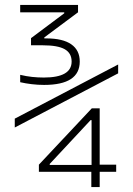

<svg xmlns="http://www.w3.org/2000/svg" viewBox="-20 -755 540 780"><path d="M351 5V-57H138V-86L353 -315H385V-86H452V-57H385V5ZM182 -85H352V-267H348L182 -89ZM159 -410Q134 -410 109 -413Q84 -416 62 -421V-451Q87 -445 110.5 -442.5Q134 -440 158 -440Q271 -440 271 -505Q271 -539 243 -555Q215 -571 154 -571H106V-600L241 -701V-705H62V-735H297V-705L160 -603V-599H168Q235 -599 269.5 -575Q304 -551 304 -505Q304 -410 159 -410ZM40 -237V-273L460 -493V-457Z"/></svg>

Font: M PLUS Code Latin ExtraLight
Style: Regular
Weight: 250
Designer: Coji Morishita
Foundry: UNDERFOREST DESIGN
Version: Version 1.002; ttfautohint (v1.8.3)